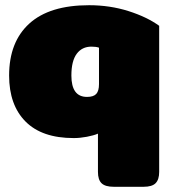

<svg xmlns="http://www.w3.org/2000/svg" viewBox="-20 -515 666 737"><path d="M356 145V-2Q340 5 313.5 10Q287 15 263 15Q141 15 78 -48.5Q15 -112 15 -225Q15 -354 92.5 -424.5Q170 -495 322 -495Q402 -495 473 -472.5Q544 -450 591 -416V145Q591 174 577.5 188Q564 202 531 202H417Q384 202 370 188.5Q356 175 356 145ZM360 -192V-332Q349 -336 331 -336Q295 -336 274.5 -308.5Q254 -281 254 -225Q254 -143 314 -143Q339 -143 349.5 -154.5Q360 -166 360 -192Z"/></svg>

Font: Mitr
Style: Bold
Weight: 700
Designer: Thanarat Vachiruckul
Foundry: Cadson Demak
Version: Version 1.002